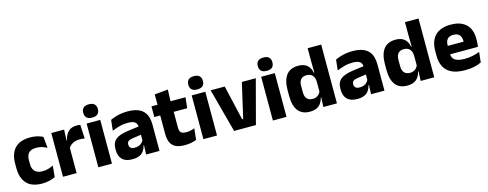

<svg xmlns="http://www.w3.org/2000/svg" viewBox="-26 -1379 5299 2083"><g transform="rotate(-15 2624.0 -337.0)"><path d="M263.1 12.9Q146.1 12.9 89.7 -48.5Q33.2 -109.9 33.2 -221.7V-272.7Q33.2 -382.2 89.7 -443.5Q146.2 -504.8 262.7 -504.8Q292.4 -504.8 318.5 -500.6Q344.6 -496.3 366.5 -488.9Q388.4 -481.6 405 -472.8L417.3 -346.6Q393 -360.5 363.6 -369.8Q334.2 -379.1 297 -379.1Q239.1 -379.1 213.1 -351Q187.1 -323 187.1 -270V-227.3Q187.1 -173.4 214.7 -144.4Q242.2 -115.4 300.5 -115.4Q337.1 -115.4 366.3 -124.2Q395.5 -133 422.2 -146.8L410.2 -20Q384.1 -6.2 346 3.3Q308 12.9 263.1 12.9Z M647.9 -276 606 -368.9H642.2Q653.9 -430 688.7 -464.6Q723.4 -499.3 786.8 -499.3Q797.9 -499.3 807.2 -497.9Q816.6 -496.5 825 -494.6L832.7 -340.2Q822.1 -342.8 808 -344.2Q793.9 -345.6 779.5 -345.6Q730.5 -345.6 697.1 -327.3Q663.7 -309 647.9 -276ZM497.9 0V-491.4H641.8L635.5 -334.7L650.9 -332.5V0Z M894.8 0V-491.4H1047.8V0ZM971.3 -538Q928.7 -538 909.1 -557.6Q889.4 -577.3 889.4 -610.9V-614.3Q889.4 -648 909.1 -667.6Q928.7 -687.2 971.3 -687.2Q1013.6 -687.2 1033.4 -667.6Q1053.2 -648 1053.2 -614.3V-610.9Q1053.2 -576.8 1033.4 -557.4Q1013.6 -538 971.3 -538Z M1431.4 0 1436.1 -123 1432.6 -130.7V-284L1431.7 -303.9Q1431.7 -345.1 1407.5 -364.5Q1383.3 -383.8 1326.8 -383.8Q1277.3 -383.8 1232.8 -371.4Q1188.3 -359 1149 -342.8L1161.8 -461.4Q1185.3 -472.5 1214.7 -482.3Q1244.2 -492.1 1279.6 -498Q1314.9 -504 1355.4 -504Q1420 -504 1463.6 -489Q1507.1 -474 1533 -446.4Q1559 -418.8 1570.4 -380.6Q1581.9 -342.5 1581.9 -296.4V0ZM1275 11.7Q1201.4 11.7 1163.5 -25.4Q1125.5 -62.6 1125.5 -131V-144.3Q1125.5 -217.1 1170.1 -251.7Q1214.8 -286.3 1312.3 -299L1444.3 -316.5L1453.3 -224.6L1336.3 -207.7Q1300.8 -202.8 1286.5 -190.8Q1272.1 -178.8 1272.1 -155.4V-151.8Q1272.1 -129.5 1286.6 -116.4Q1301.1 -103.2 1333.1 -103.2Q1361 -103.2 1381.1 -111.5Q1401.3 -119.8 1414.4 -133.8Q1427.6 -147.7 1434.1 -164.4L1455.6 -102.7H1430.3Q1422.6 -70.3 1405.7 -44.5Q1388.8 -18.6 1357.4 -3.5Q1326.1 11.7 1275 11.7Z M1865.5 11Q1800 11 1761.2 -8.8Q1722.4 -28.6 1705.5 -68Q1688.7 -107.4 1688.7 -165.5V-440.1H1840.3V-189.9Q1840.3 -153.9 1856.7 -137.3Q1873 -120.6 1917.3 -120.6Q1942.1 -120.6 1966 -126.1Q1989.9 -131.6 2009.6 -139.8L1996.6 -13.6Q1971.2 -2.3 1937.9 4.4Q1904.7 11 1865.5 11ZM1622.6 -369.5V-489.6H2004.8L1991.7 -369.5ZM1690.7 -478.7 1690.2 -605.5 1841.5 -619.8 1836.1 -478.7Z M2074.8 0V-491.4H2227.8V0ZM2151.3 -538Q2108.7 -538 2089.1 -557.6Q2069.4 -577.3 2069.4 -610.9V-614.3Q2069.4 -648 2089.1 -667.6Q2108.7 -687.2 2151.3 -687.2Q2193.6 -687.2 2213.4 -667.6Q2233.2 -648 2233.2 -614.3V-610.9Q2233.2 -576.8 2213.4 -557.4Q2193.6 -538 2151.3 -538Z M2548.4 -100.1 2638.1 -491.4H2795L2664.6 0H2419.4L2287.9 -491.4H2446.2L2536.6 -100.1Z M2855.3 0V-491.4H3008.3V0ZM2931.8 -538Q2889.2 -538 2869.6 -557.6Q2849.9 -577.3 2849.9 -610.9V-614.3Q2849.9 -648 2869.6 -667.6Q2889.2 -687.2 2931.8 -687.2Q2974.1 -687.2 2993.9 -667.6Q3013.7 -648 3013.7 -614.3V-610.9Q3013.7 -576.8 2993.9 -557.4Q2974.1 -538 2931.8 -538Z M3268.8 11.7Q3183 11.7 3138.6 -44.9Q3094.3 -101.4 3094.3 -213.2V-273.3Q3094.3 -386.8 3138.8 -444.9Q3183.3 -503.1 3273.5 -503.1Q3317.3 -503.1 3347 -488.5Q3376.7 -473.9 3394.3 -447.5Q3412 -421.1 3419.1 -385H3460.7L3424.4 -286.2Q3423.6 -316.4 3412.7 -337.4Q3401.7 -358.4 3381.9 -369.6Q3362.1 -380.8 3334 -380.8Q3292.2 -380.8 3270.2 -356.3Q3248.2 -331.8 3248.2 -283.1V-212.6Q3248.2 -164.1 3270.3 -139.4Q3292.3 -114.7 3335.8 -114.7Q3359.1 -114.7 3377.4 -123.2Q3395.6 -131.7 3408.2 -146.5Q3420.8 -161.4 3427 -180.3L3464.3 -106.4H3421.5Q3414.2 -73.5 3396.7 -46.6Q3379.1 -19.7 3348.2 -4Q3317.2 11.7 3268.8 11.7ZM3422.3 0 3427 -124.3 3424.4 -150.7V-349.5L3424.6 -371L3422.4 -513.7V-660.3H3574.6V0Z M3957.9 0 3962.6 -123 3959.1 -130.7V-284L3958.2 -303.9Q3958.2 -345.1 3934 -364.5Q3909.8 -383.8 3853.3 -383.8Q3803.8 -383.8 3759.3 -371.4Q3714.8 -359 3675.5 -342.8L3688.3 -461.4Q3711.8 -472.5 3741.2 -482.3Q3770.7 -492.1 3806.1 -498Q3841.4 -504 3881.9 -504Q3946.5 -504 3990.1 -489Q4033.6 -474 4059.5 -446.4Q4085.5 -418.8 4096.9 -380.6Q4108.4 -342.5 4108.4 -296.4V0ZM3801.5 11.7Q3727.9 11.7 3690 -25.4Q3652 -62.6 3652 -131V-144.3Q3652 -217.1 3696.6 -251.7Q3741.3 -286.3 3838.8 -299L3970.8 -316.5L3979.8 -224.6L3862.8 -207.7Q3827.3 -202.8 3813 -190.8Q3798.6 -178.8 3798.6 -155.4V-151.8Q3798.6 -129.5 3813.1 -116.4Q3827.6 -103.2 3859.6 -103.2Q3887.5 -103.2 3907.6 -111.5Q3927.8 -119.8 3940.9 -133.8Q3954.1 -147.7 3960.6 -164.4L3982.1 -102.7H3956.8Q3949.1 -70.3 3932.2 -44.5Q3915.3 -18.6 3883.9 -3.5Q3852.6 11.7 3801.5 11.7Z M4361.8 11.7Q4276 11.7 4231.6 -44.9Q4187.3 -101.4 4187.3 -213.2V-273.3Q4187.3 -386.8 4231.8 -444.9Q4276.3 -503.1 4366.5 -503.1Q4410.3 -503.1 4440 -488.5Q4469.7 -473.9 4487.3 -447.5Q4505 -421.1 4512.1 -385H4553.7L4517.4 -286.2Q4516.6 -316.4 4505.7 -337.4Q4494.7 -358.4 4474.9 -369.6Q4455.1 -380.8 4427 -380.8Q4385.2 -380.8 4363.2 -356.3Q4341.2 -331.8 4341.2 -283.1V-212.6Q4341.2 -164.1 4363.3 -139.4Q4385.3 -114.7 4428.8 -114.7Q4452.1 -114.7 4470.4 -123.2Q4488.6 -131.7 4501.2 -146.5Q4513.8 -161.4 4520 -180.3L4557.3 -106.4H4514.5Q4507.2 -73.5 4489.7 -46.6Q4472.1 -19.7 4441.2 -4Q4410.2 11.7 4361.8 11.7ZM4515.3 0 4520 -124.3 4517.4 -150.7V-349.5L4517.6 -371L4515.4 -513.7V-660.3H4667.6V0Z M5013.5 12.5Q4879.4 12.5 4815.6 -47.2Q4751.7 -107 4751.7 -221.4V-272.5Q4751.7 -385.7 4811.6 -445.8Q4871.4 -505.8 4986.2 -505.8Q5063 -505.8 5114.1 -479.7Q5165.3 -453.6 5191.1 -405.1Q5216.8 -356.5 5216.8 -288.5V-272.1Q5216.8 -253 5215.2 -233.3Q5213.5 -213.5 5210.3 -196.4H5072.6Q5074.3 -225.6 5074.9 -251.4Q5075.5 -277.2 5075.5 -297.9Q5075.5 -328.3 5066 -349.2Q5056.4 -370 5036.7 -380.9Q5017 -391.8 4986.2 -391.8Q4940.2 -391.8 4918.9 -367.1Q4897.5 -342.4 4897.5 -296.9V-252L4898.4 -235.3V-200.5Q4898.4 -181.3 4904.7 -164.4Q4911 -147.5 4926.8 -134.7Q4942.7 -121.9 4970.4 -114.8Q4998.2 -107.6 5041.1 -107.6Q5086.4 -107.6 5128.5 -116.3Q5170.6 -125 5209.2 -140.1L5196.7 -25.2Q5162.7 -7.5 5116.1 2.5Q5069.6 12.5 5013.5 12.5ZM4832.7 -196.4V-291.2H5179.5V-196.4Z"/></g></svg>

Font: Anek Odia Medium
Style: Regular
Weight: 500
Designer: Yesha Goshar & Mahesh Sahu (Odia), Yesha Goshar (Latin)
Foundry: Ek Type
Version: Version 1.003